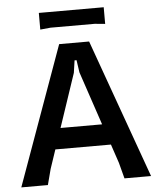

<svg xmlns="http://www.w3.org/2000/svg" viewBox="-58 -914 790 964"><g transform="rotate(-5 337.0 -432.5)"><path d="M10 0 262 -700H413L664 0H530L509 -80L351 -550L342 -612H332L323 -550L165 -80L144 0ZM137 -175V-280H536V-175ZM174 -865H501V-781L449 -786H226L174 -781Z"/></g></svg>

Font: AR One Sans SemiBold
Style: Regular
Weight: 600
Designer: Niteesh Yadav
Foundry: Niteesh Yadav
Version: Version 1.001;gftools[0.9.33]